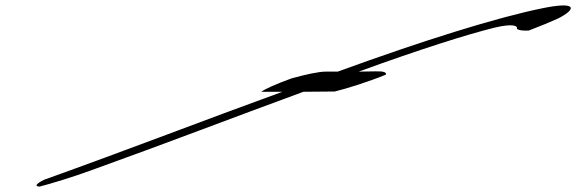

<svg xmlns="http://www.w3.org/2000/svg" viewBox="-20 -662 2116 705"><path d="M1050 -374C992 -353 948 -333 940 -325H1017C733 -222 455 -114 142 -2C115 11 104 23 126 23C172 11 244 -11 313 -36C594 -137 835 -230 1094 -325C1132 -325 1171 -326 1209 -326C1251 -336 1337 -363 1397 -388C1400 -397 1387 -401 1357 -400C1337 -400 1317 -399 1297 -399C1525 -482 1697 -536 1794 -560C1864 -577 1882 -567 1878 -556C1887 -549 1911 -549 1922 -550C1964 -566 2000 -581 2029 -594C2098 -629 2100 -658 1973 -632C1805 -598 1536 -514 1220 -399H1175C1151 -399 1099 -388 1050 -374Z"/></svg>

Font: Snowfall
Style: UltraObl
Weight: 400
Designer: Jasper
Foundry: Cannot Into Space Fonts
Version: Version 0.9